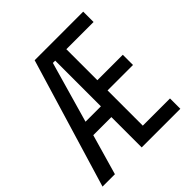

<svg xmlns="http://www.w3.org/2000/svg" viewBox="-192 -856 998 998"><g transform="rotate(-45 307.0 -357.0)"><path d="M570 0H286V-223H153L89 0H-2L213 -714H570V-638H370V-410H557V-335H370V-76H570ZM174 -301H287V-637H270Z"/></g></svg>

Font: Noto Sans Bengali ExtraCondensed
Style: Regular
Weight: 400
Width: 2
Designer: Jelle Bosma - Monotype Design Team
Foundry: Monotype Imaging Inc.
Version: Version 2.003; ttfautohint (v1.8.4.7-5d5b)